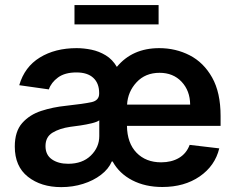

<svg xmlns="http://www.w3.org/2000/svg" viewBox="-20 -748 956 779"><path d="M638.7 10.7Q569.3 10.7 516.6 -16.6Q463.9 -43.9 437 -92.8H433.6Q420.4 -62 389.6 -38.6Q358.9 -15.1 317.1 -2Q275.4 11.2 228.5 11.2Q146.5 11.2 93.3 -30.8Q40 -72.8 40 -153.3Q40 -214.8 70.1 -248.8Q100.1 -282.7 147.5 -298.1Q194.8 -313.5 247.6 -318.8Q319.8 -326.7 351.1 -333.5Q382.3 -340.3 382.3 -368.2V-370.6Q382.3 -410.2 358.6 -432.1Q335 -454.1 290 -454.1Q243.2 -454.1 215.3 -433.6Q187.5 -413.1 178.2 -385.3L58.1 -402.3Q79.6 -476.6 141.6 -514.6Q203.6 -552.7 291 -552.7Q319.8 -552.7 350.8 -546.4Q381.8 -540 409.2 -523.4Q436.5 -506.8 454.1 -476.6Q517.1 -552.7 626 -552.7Q692.9 -552.7 749.5 -523.7Q806.2 -494.6 840.6 -433.6Q875 -372.6 875 -277.3V-237.3H495.1Q496.1 -167.5 533.9 -128.4Q571.8 -89.4 633.8 -89.4Q675.8 -89.4 706.1 -107.2Q736.3 -125 749.5 -160.2L869.6 -146Q852.5 -75.2 790.3 -32.2Q728 10.7 638.7 10.7ZM256.3 -83.5Q314.5 -83.5 348.6 -116.9Q382.8 -150.4 382.8 -195.8V-259.8Q374.5 -253.4 352.8 -248Q331.1 -242.7 306.4 -239Q281.7 -235.4 265.1 -233.4Q221.7 -227.1 193.1 -209.7Q164.6 -192.4 164.6 -155.3Q164.6 -119.6 190.4 -101.6Q216.3 -83.5 256.3 -83.5ZM495.6 -323.7H751.5Q751 -379.9 716.8 -416.3Q682.6 -452.6 627.4 -452.6Q569.8 -452.6 534.2 -414.3Q498.5 -376 495.6 -323.7ZM623.5 -727.5V-648.9H282.2V-727.5Z"/></svg>

Font: Inter Semi Bold
Style: Regular
Weight: 600
Designer: Rasmus Andersson
Foundry: rsms
Version: Version 4.000;git-e0f93cc